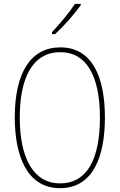

<svg xmlns="http://www.w3.org/2000/svg" viewBox="-20 -971 624 1001"><path d="M401 -944V-951H371C338 -901 296 -852 251 -803V-793H267C310 -832 367 -896 401 -944ZM527 -358C527 -576 457 -724 295 -724C141 -724 57 -594 57 -358C57 -164 118 10 293 10C467 10 527 -158 527 -358ZM83 -358C83 -569 152 -699 295 -699C430 -699 501 -576 501 -358C501 -141 434 -15 293 -15C155 -15 83 -146 83 -358Z"/></svg>

Font: Noto Sans Armenian Condensed Thin
Style: Regular
Weight: 100
Width: 3
Designer: Monotype Design Team
Foundry: Monotype Imaging Inc.
Version: Version 2.008